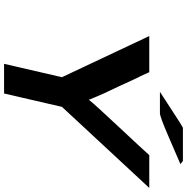

<svg xmlns="http://www.w3.org/2000/svg" viewBox="-8 -888 896 919"><g transform="rotate(90 439.5 -428.0)"><path d="M419 -746 567 -842 591 -856H654H750L765 -844L628 -785Q538 -746 521 -746ZM152 -695H325L345 -651Q347 -647 349 -644Q358 -625 372 -595Q386 -565 391 -553L426 -479Q449 -427 457 -406Q480 -435 585 -547Q690 -659 722 -695H879L491 -277L427 0H285L349 -277Z"/></g></svg>

Font: Coval
Style: ExtraBold Italic
Weight: 800
Foundry: Context Ltd
Version: Version 001.000